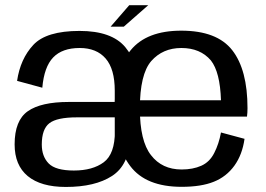

<svg xmlns="http://www.w3.org/2000/svg" viewBox="-20 -717 1028 742"><path d="M516.5 -190V-361Q516.5 -472.5 464 -535Q411.5 -597.5 287.5 -597.5Q159 -597.5 108.8 -543.5Q58.5 -489.5 46 -404.5L143.5 -378Q150.5 -458.5 185.5 -495Q220.5 -531.5 288 -531.5Q353 -531.5 388.2 -491Q423.5 -450.5 423.5 -366.5V-163L438 -151ZM234.5 5.5Q347.5 5.5 413 -37Q478.5 -79.5 482 -181L424 -209.5Q424 -122 381 -90Q338 -58 265.5 -58Q195 -58 168.2 -85.2Q141.5 -112.5 141.5 -158.5Q141.5 -218 170.8 -240.8Q200 -263.5 277.5 -263.5Q339 -263.5 429 -263.5V-323Q322.5 -323 246 -323Q138.5 -323 87.5 -287.2Q36.5 -251.5 36.5 -159Q36.5 -78.5 87.2 -36.5Q138 5.5 234.5 5.5ZM682 5V-62Q606 -62 563.5 -117.5Q520.5 -172 520.5 -297.5Q520.5 -430 564.5 -481Q609 -531.5 681 -531.5Q754 -531.5 795 -483.5Q830.5 -438.5 834 -329.5H509.5V-266.5H934.5Q936.5 -281.5 936.5 -299Q936.5 -447.5 877.5 -523Q818.5 -598.5 680.5 -598.5Q547 -598.5 485 -523Q422.5 -448 422.5 -297.5Q422.5 -155.5 483.5 -75Q544 5 682 5ZM682 -62V5Q757.5 5 806 -14.5Q855 -34 886 -77Q916.5 -119.5 925 -180.5L834 -205Q826 -161 808 -126Q790.5 -91 758 -76.5Q725.5 -62 682 -62ZM407.5 -614H458.5L553 -697H479.5Z"/></svg>

Font: Anybody Thin
Style: Regular
Weight: 400
Version: Version 1.113;gftools[0.9.25]